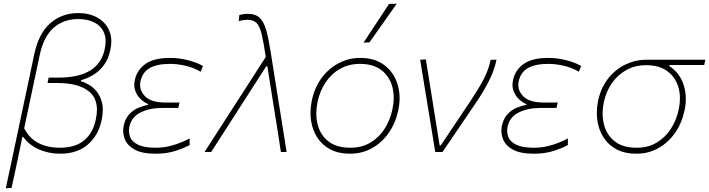

<svg xmlns="http://www.w3.org/2000/svg" viewBox="-20 -814 3796 1028"><path d="M11 194Q23 137.5 34.5 84.5Q46 31.5 58.5 -28.5L163.5 -524Q187 -635 249 -689.5Q311 -744 400 -744Q457 -744 500.5 -720.2Q544 -696.5 564 -652Q576 -625.5 576 -592.5Q576 -570.5 570.5 -545.5Q560 -496 535 -463.5Q510 -431 478 -412.2Q446 -393.5 414.5 -385L413 -379Q431 -374.5 454.5 -361.2Q478 -348 498 -323.5Q518 -299 527 -261.5Q530.5 -245.5 530.5 -226.5Q530.5 -201 524 -170Q506.5 -88.5 450 -39.8Q393.5 9 302 9Q240 9 187 -15Q134 -39 105.5 -80H99.5L89 -28.5Q76.5 31 65.5 83.5Q54 135.5 42 192ZM300 -23Q383 -23 430.5 -62.5Q478 -102 493 -174.5Q499 -202 499 -226Q499 -288.5 458.5 -322.5Q403 -369.5 289 -369.5H234.5L240.5 -398.5H294Q509 -398.5 540.5 -550.5Q545.5 -573 545.5 -592.5Q545.5 -619.5 536 -640.5Q520 -676.5 484.2 -694.2Q448.5 -712 399.5 -712Q320.5 -712 267 -665.2Q213.5 -618.5 192.5 -518.5L109.5 -127Q138 -72.5 186.5 -47.8Q235 -23 300 -23Z M813.5 9Q738.5 9 698.8 -14.2Q659 -37.5 647 -72Q639.5 -94 639.5 -115Q639.5 -127.5 642 -140Q650.5 -179 671.8 -202Q693 -225 720 -236.5Q747 -248 772 -252L773 -257Q754.5 -264 735.2 -281.2Q716 -298.5 705.5 -325Q699 -341 699 -359.5Q699 -372 702 -386Q713.5 -439.5 759 -471.8Q804.5 -504 891 -504Q941.5 -504 991 -490.5Q1040.5 -477 1066.5 -460.5L1054.5 -430Q1016.5 -452 973.2 -462Q930 -472 891.5 -472Q821.5 -472 782 -449.8Q742.5 -427.5 732 -378Q730 -368 730 -359Q730 -326.5 755.5 -299.5Q788 -265 866.5 -265H941L934.5 -236H846.5Q781.5 -236 732.8 -212Q684 -188 672.5 -135Q670.5 -124.5 670.5 -114Q670.5 -97 676.5 -81Q686.5 -55 719.2 -39Q752 -23 814.5 -23Q862 -23 909.8 -37.5Q957.5 -52 995.5 -73V-37.5Q968 -22 920.8 -6.5Q873.5 9 813.5 9Z M1075 0Q1118.5 -67.5 1165.5 -140.5Q1212.5 -213.5 1256 -281Q1291.5 -336 1329.5 -395Q1367.5 -454 1403 -509.5Q1391.5 -586 1381.5 -629.2Q1371.5 -672.5 1354.5 -690.2Q1337.5 -708 1304 -708Q1299.5 -708 1285.2 -706.5Q1271 -705 1258 -700.5L1261.5 -734Q1273 -736.5 1284.2 -738.2Q1295.5 -740 1306 -740Q1348 -740 1370.5 -718.5Q1393 -697 1405.5 -652.2Q1418 -607.5 1429 -536.5L1469.5 -282.5Q1480 -218.5 1487.5 -171Q1495 -123 1501.5 -83Q1508 -42.5 1514.5 0H1484Q1473 -69.5 1462.5 -139Q1451.5 -208 1440 -279L1411.5 -459H1405.5L1287.5 -275.5Q1242 -204.5 1197.8 -135.5Q1153.5 -66.5 1110.5 0Z M1854 9Q1792.5 9 1748.5 -14.2Q1704.5 -37.5 1678.8 -77.5Q1653 -117.5 1645.5 -168Q1642.5 -188.5 1642.5 -209.5Q1642.5 -240.5 1649 -273Q1664 -346.5 1703.2 -398.2Q1742.5 -450 1796 -477Q1849.5 -504 1908 -504Q1988 -504 2039 -464.5Q2090 -425 2109 -361Q2119.5 -326 2119.5 -288Q2119.5 -256 2112 -222Q2097.5 -154 2061 -102Q2024.5 -50 1971.5 -20.5Q1918.5 9 1854 9ZM1856 -23Q1917 -23 1963.2 -50.5Q2009.5 -78 2039.2 -124.5Q2069 -171 2081 -228Q2088 -261 2088 -291Q2088 -323 2080 -351.5Q2064.5 -406.5 2021 -439.2Q1977.5 -472 1908 -472Q1847.5 -472 1800.5 -445.2Q1753.5 -418.5 1722.8 -372Q1692 -325.5 1680 -267Q1673.5 -236 1673.5 -207Q1673.5 -175.5 1681 -147Q1695 -91 1738.5 -57Q1782 -23 1856 -23ZM1926.5 -586Q1961.5 -639 1995.5 -690.5Q2029.5 -742 2063 -793L2104 -794Q2067.5 -742 2031.2 -690.5Q1995 -639 1958 -587Z M2310.5 0Q2303 -45.5 2295 -94.5Q2287 -142.5 2280 -186L2265.5 -274.5L2247.5 -384.5Q2238.5 -439.5 2229.5 -494L2260 -496Q2272.5 -419 2288 -322.8Q2303.5 -226.5 2317.5 -137.5L2334 -35H2339.5L2502.5 -278.5Q2543 -339.5 2569.2 -389Q2595.5 -438.5 2607 -494H2638.5Q2626 -435 2596.5 -377.8Q2567 -320.5 2528.5 -264Q2440.5 -133.5 2349 0Z M2838.5 9Q2763.5 9 2723.8 -14.2Q2684 -37.5 2672 -72Q2664.5 -94 2664.5 -115Q2664.5 -127.5 2667 -140Q2675.5 -179 2696.8 -202Q2718 -225 2745 -236.5Q2772 -248 2797 -252L2798 -257Q2779.5 -264 2760.2 -281.2Q2741 -298.5 2730.5 -325Q2724 -341 2724 -359.5Q2724 -372 2727 -386Q2738.5 -439.5 2784 -471.8Q2829.5 -504 2916 -504Q2966.5 -504 3016 -490.5Q3065.5 -477 3091.5 -460.5L3079.5 -430Q3041.5 -452 2998.2 -462Q2955 -472 2916.5 -472Q2846.5 -472 2807 -449.8Q2767.5 -427.5 2757 -378Q2755 -368 2755 -359Q2755 -326.5 2780.5 -299.5Q2813 -265 2891.5 -265H2966L2959.5 -236H2871.5Q2806.5 -236 2757.8 -212Q2709 -188 2697.5 -135Q2695.5 -124.5 2695.5 -114Q2695.5 -97 2701.5 -81Q2711.5 -55 2744.2 -39Q2777 -23 2839.5 -23Q2887 -23 2934.8 -37.5Q2982.5 -52 3020.5 -73V-37.5Q2993 -22 2945.8 -6.5Q2898.5 9 2838.5 9Z M3387 9Q3325.5 9 3281.5 -14.2Q3237.5 -37.5 3211.8 -77.5Q3186 -117.5 3178.5 -168Q3175.5 -188.5 3175.5 -209.5Q3175.5 -240.5 3182 -273Q3196.5 -343 3235.2 -392.5Q3274 -442 3327.5 -468Q3381 -494 3439.5 -494H3756.5L3750.5 -466H3564.5L3563.5 -460Q3618.5 -425 3640 -360.5Q3652 -324 3652 -284Q3652 -254 3645 -222Q3630.5 -154 3594 -102Q3557.5 -50 3504.5 -20.5Q3451.5 9 3387 9ZM3389 -23Q3450 -23 3496 -50.5Q3542 -78 3572 -124.5Q3602 -171 3614 -228Q3620.5 -258.5 3620.5 -287Q3620.5 -318 3612.5 -346.5Q3596.5 -400.5 3553 -432.8Q3509.5 -465 3440 -465Q3379.5 -465 3332.5 -438.5Q3285.5 -412 3255 -367Q3224.5 -322 3213 -267Q3206.5 -236 3206.5 -207Q3206.5 -175.5 3214 -147Q3228 -91 3271.5 -57Q3315 -23 3389 -23Z"/></svg>

Font: Heraclito Thin
Style: Italic
Weight: 100
Italic angle: -12°
Designer: Kostas Bartsokas (font) & Cristiano Sobral (main changes)
Foundry: Kostas Bartsokas (font) & Cristiano Sobral (main changes)
Version: Version 1.00;July 8, 2020;FontCreator 13.0.0.2655 64-bit